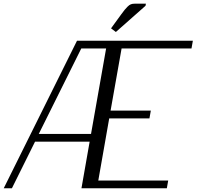

<svg xmlns="http://www.w3.org/2000/svg" viewBox="-20 -1010 1055 1030"><path d="M1014.6 -791.5 1007.3 -750H632.3L573.2 -416.5H789.1L781.7 -375H565.9L507.3 -41.5H882.3L875 0H417L460.9 -250H168L43.9 0H0L393.1 -791.5ZM468.3 -291.5 549.3 -750H416L188 -291.5ZM760.7 -979 601.6 -838.4 575.7 -857.9 626.5 -927.7Q627.9 -929.7 630.4 -933.1Q643.1 -950.2 649.2 -957.8Q655.3 -965.3 664.6 -974.6Q673.8 -983.9 682.4 -987.1Q690.9 -990.2 702.1 -990.2H762.7Z"/></svg>

Font: Resagnicto
Style: Italic
Weight: 500
Italic angle: -10°
Version: Version 0.999